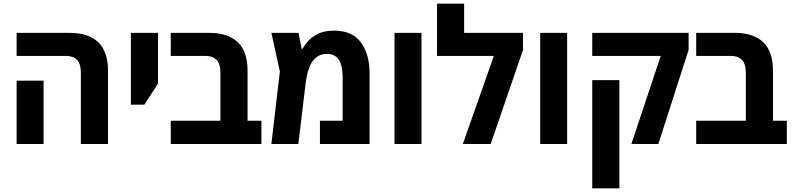

<svg xmlns="http://www.w3.org/2000/svg" viewBox="-20 -780 4295 1040"><path d="M418 0V-386Q418 -433 397.5 -455Q377 -477 339 -477H70V-602H356Q565 -602 565 -397V0ZM70 0V-343H216V0Z M689 -213V-602H836V-328L762 -213Z M905 0V-126H1174V-385Q1174 -434 1153 -455.5Q1132 -477 1095 -477H905V-602H1113Q1215 -602 1268 -551.5Q1321 -501 1321 -396V-126H1396V0Z M1789 -614Q1889 -614 1935.5 -549.5Q1982 -485 1982 -382V0H1713V-126H1836V-362Q1836 -424 1815.5 -456Q1795 -488 1750 -488Q1702 -488 1673.5 -448.5Q1645 -409 1635 -325L1596 0H1450L1496 -393L1450 -602H1597L1614 -515H1618Q1629 -535 1649.5 -558Q1670 -581 1704 -597.5Q1738 -614 1789 -614Z M2117 0V-602H2263V0Z M2494 -602H2813V-510L2638 0H2487L2655 -477H2347V-760H2494Z M2906 0V-602H3052V0Z M3400 0 3559 -477H3188V-602H3710V-510L3546 0ZM3188 240V-346H3335V240Z M3751 0V-126H4020V-385Q4020 -434 3999 -455.5Q3978 -477 3941 -477H3751V-602H3959Q4061 -602 4114 -551.5Q4167 -501 4167 -396V-126H4242V0Z"/></svg>

Font: Noto Sans Hebrew SemiCondensed
Style: Bold
Weight: 700
Width: 4
Designer: Monotype Design Team
Foundry: Monotype Imaging Inc.
Version: Version 2.004; ttfautohint (v1.8.4.7-5d5b)